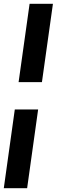

<svg xmlns="http://www.w3.org/2000/svg" viewBox="-28 -750 311 1012"><path d="M128 -730 70 -317H193L251 -730ZM50 -173 -8 242H115L173 -173Z"/></svg>

Font: Cantarell
Style: BoldOblique
Weight: 700
Italic angle: -8°
Designer: Dave Crossland
Version: Version 0.024